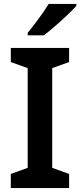

<svg xmlns="http://www.w3.org/2000/svg" viewBox="-20 -958 409 978"><path d="M369 -928V-938H228C201 -893 152 -828 121 -791V-778H203C252 -814 336 -891 369 -928ZM332 0V-72L246 -103V-611L332 -642V-714H35V-642L121 -611V-103L35 -72V0Z"/></svg>

Font: Noto Sans New Tai Lue Semibold
Style: Regular
Weight: 600
Designer: Monotype Design Team
Foundry: Monotype Imaging Inc.
Version: Version 2.004